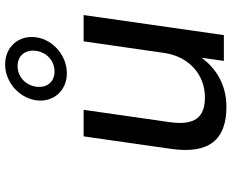

<svg xmlns="http://www.w3.org/2000/svg" viewBox="-96 -784 891 738"><g transform="rotate(-90 349.0 -415.5)"><path d="M307.1 9.8C385.7 9.8 451.2 -24.9 495.6 -85.9L483.4 0H582.5L659.7 -539.1H558.6L514.2 -230.5C501 -135.3 431.6 -72.8 343.3 -72.8C266.6 -72.8 234.4 -111.3 248 -208.5L295.4 -539.1H193.4L145.5 -204.6C124 -56.2 180.7 9.8 307.1 9.8ZM436 -603.5C503.4 -603.5 564.9 -655.8 574.2 -721.7C583.5 -788.1 537.6 -840.8 470.2 -840.8C402.8 -840.8 341.8 -788.6 332 -721.7C322.8 -655.8 368.7 -603.5 436 -603.5ZM442.9 -650.9C402.3 -650.9 378.4 -680.7 384.3 -721.7C390.1 -762.7 422.9 -793 463.4 -793C503.9 -793 527.8 -762.7 522 -721.7C516.1 -680.7 483.4 -650.9 442.9 -650.9Z"/></g></svg>

Font: Winston
Style: Italic
Weight: 400
Italic angle: -8.13011°
Designer: Vernon Adams, Kim Jin-seong, David Berlow, Cristiano Sobral
Foundry: The Winston Project Authors
Version: Version 3.004